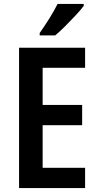

<svg xmlns="http://www.w3.org/2000/svg" viewBox="-20 -957 503 977"><path d="M413 0H77V-714H413V-612H197V-423H398V-320H197V-103H413ZM406 -927Q392 -908 366.5 -880.5Q341 -853 312.5 -824.5Q284 -796 261 -777H182V-789Q208 -826 232 -864.5Q256 -903 273 -937H406Z"/></svg>

Font: Noto Sans Gujarati Condensed SemiBold
Style: Regular
Weight: 600
Width: 3
Designer: Jelle Bosma - Monotype Design Team, Universal Thirst
Foundry: Monotype Imaging Inc.
Version: Version 2.106; ttfautohint (v1.8.4.7-5d5b)